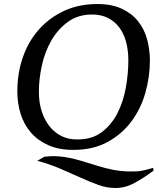

<svg xmlns="http://www.w3.org/2000/svg" viewBox="-20 -732 790 953"><path d="M173 -277Q173 -222 187.5 -178Q202 -134 227.5 -103Q253 -72 286.5 -56Q320 -40 358 -40Q360 -40 363 -40Q365 -40 367 -40Q437 -40 485 -76Q533 -112 562.5 -169.5Q592 -227 604.5 -296.5Q617 -366 617 -432Q617 -483 605.5 -525Q594 -567 571 -597Q548 -627 514.5 -643.5Q481 -660 437 -660Q368 -660 318 -624Q268 -588 235.5 -532Q203 -476 188 -408Q173 -340 173 -277ZM66 -278Q66 -369 93.5 -448Q121 -527 173 -585.5Q225 -644 298 -678Q371 -712 463 -712Q536 -712 586 -688Q636 -664 666.5 -625Q697 -586 710.5 -535.5Q724 -485 724 -431Q724 -351 701.5 -271.5Q679 -192 632 -129Q585 -66 513.5 -27Q442 12 344 12Q272 12 219.5 -11.5Q167 -35 133 -74.5Q99 -114 82.5 -166.5Q66 -219 66 -278ZM742 115Q694 151 648 176Q602 201 555 201Q553 201 551 201Q510 201 468.5 186Q427 171 380.5 150Q334 129 281 106Q228 83 165 66L200 46Q224 43 246 43Q269 43 301.5 47.5Q334 52 375.5 64Q417 76 459 89.5Q501 103 542.5 111Q584 119 627 119Q632 119 658.5 118.5Q685 118 740 101Z"/></svg>

Font: PTSerif
Style: Italic
Weight: 400
Italic angle: -12°
Designer: A.Korolkova, O.Umpeleva, V.Yefimov
Foundry: ParaType Ltd
Version: Version 1.000W OFL; ttfautohint (v1.2) -l 8 -r 50 -G 200 -x 